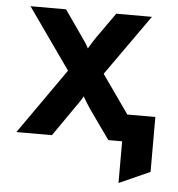

<svg xmlns="http://www.w3.org/2000/svg" viewBox="-50 -558 718 775"><g transform="rotate(5 309.0 -171.0)"><path d="M458.5 169V0H411V-109.5H583.5V113ZM30 0 216 -265 42.5 -511H186.5L257 -410Q265.5 -398 274.2 -385Q283 -372 288 -361.5Q294 -372 302.2 -385.2Q310.5 -398.5 318.5 -410L390 -511H534.5L360.5 -265L547 0H402.5L318 -119Q310 -130.5 302 -143.8Q294 -157 288 -167.5Q283 -157 274 -143.8Q265 -130.5 257 -119.5L174 0Z"/></g></svg>

Font: Undotted
Style: Bold
Weight: 700
Designer: Delve Withrington, Dave Bailey, Thomas Jockin
Foundry: Delve Fonts LLC
Version: Version 4.000